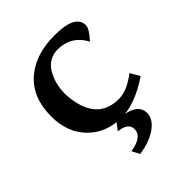

<svg xmlns="http://www.w3.org/2000/svg" viewBox="-191 -593 894 894"><g transform="rotate(-45 256.0 -145.5)"><path d="M270 9.8Q169.4 9.8 105.5 -54.7Q41.5 -119.1 41.5 -225.6Q41.5 -348.6 116.5 -415.5Q191.4 -482.4 319.8 -482.4Q456.5 -482.4 456.5 -412.1Q456.5 -389.6 415.5 -344.7Q372.6 -425.8 280.8 -425.8Q221.7 -423.3 191.4 -372.3Q161.1 -321.3 161.1 -251Q172.4 -60.5 321.8 -60.5Q377.4 -60.5 441.9 -111.3L469.2 -64.5Q358.9 9.8 270 9.8ZM210.9 190.9 191.4 152.8Q274.4 139.2 274.4 90.3Q274.4 48.3 211.9 42.5L288.1 -60.1H337.9L292 8.3Q369.1 22.9 369.1 78.6Q369.1 116.7 327.1 147.9Q285.2 179.2 210.9 190.9Z"/></g></svg>

Font: Kelvinch
Style: Bold
Weight: 700
Designer: Paul James Miller
Foundry: High-Logic / Made with FontCreator
Version: Version 3.501;March 28, 2021;FontCreator 13.0.0.2683 64-bit